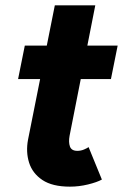

<svg xmlns="http://www.w3.org/2000/svg" viewBox="-20 -697 467 725"><path d="M244.1 7.8Q177.7 7.8 140.1 -17.3Q102.5 -42.5 89.8 -83Q77.1 -123.5 85.9 -169.9L187 -676.8H339.8L242.7 -184.1Q238.3 -160.2 244.1 -143.8Q250 -127.4 272 -127.4Q285.6 -127.4 297.6 -132.6Q309.6 -137.7 314.5 -141.6L364.7 -19Q346.2 -8.8 312.3 -0.5Q278.3 7.8 244.1 7.8ZM48.3 -398.4 73.7 -524.9H424.3L398.9 -398.4Z"/></svg>

Font: Reddit Sans ExtraBold
Style: Italic
Weight: 800
Italic angle: -11.25°
Designer: Stephen Hutchings
Version: Version 1.013